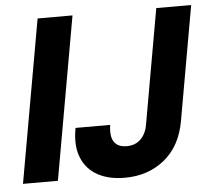

<svg xmlns="http://www.w3.org/2000/svg" viewBox="-51 -755 902 822"><g transform="rotate(-5 400.0 -344.0)"><path d="M16 0 140 -700H290L166 0ZM453 12Q384 12 336 -14.5Q288 -41 267.5 -93Q247 -145 261 -219H410Q405 -188 410 -166.5Q415 -145 430.5 -133.5Q446 -122 473 -122Q498 -122 516.5 -132.5Q535 -143 547 -162.5Q559 -182 563 -208L650 -700H800L713 -208Q694 -102 623.5 -45Q553 12 453 12Z"/></g></svg>

Font: DM Sans 28pt Black
Style: Italic
Weight: 900
Italic angle: -10°
Version: Version 4.004;gftools[0.9.30]